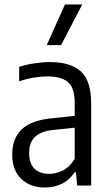

<svg xmlns="http://www.w3.org/2000/svg" viewBox="-20 -828 486 857"><path d="M180 9Q115.5 9 75 -29.5Q34.5 -68 34.5 -138Q34.5 -210.5 77.2 -251Q120 -291.5 212 -300L313.5 -311V-366Q313.5 -436.5 283.2 -461.8Q253 -487 192 -487Q165 -487 131.8 -481.8Q98.5 -476.5 65.5 -465V-529.5Q95 -539.5 132.8 -545.2Q170.5 -551 203 -551Q294 -551 340.5 -509.8Q387 -468.5 387 -363V0H324.5L318.5 -59.5H313.5Q290.5 -24.5 256.2 -7.8Q222 9 180 9ZM110 -147Q110 -98 133.8 -75Q157.5 -52 200.5 -52Q228.5 -52 259 -66.2Q289.5 -80.5 313.5 -119V-258L217.5 -248Q110 -237.5 110 -147ZM188.5 -626.5 270 -808H347L252.5 -626.5Z"/></svg>

Font: Encode Sans Cnd
Style: Regular
Weight: 400
Width: 3
Designer: Multiple Designers
Foundry: Impallari Type
Version: Version 3.002; ttfautohint (v1.8.3) -l 8 -r 50 -G 200 -x 14 